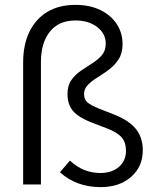

<svg xmlns="http://www.w3.org/2000/svg" viewBox="-20 -757 632 788"><path d="M393 11Q294 11 226 -50L267 -98Q321 -47 392 -47Q439 -47 468 -72Q497 -97 497 -138Q497 -173 479 -193.5Q461 -214 419 -230L354 -255Q319 -269 297.5 -285Q276 -301 266.5 -322Q257 -343 257 -371Q257 -406 273 -428.5Q289 -451 312.5 -467Q336 -483 359 -497.5Q382 -512 398 -530.5Q414 -549 414 -578Q414 -619 379 -646Q344 -673 290 -673Q221 -673 184.5 -627Q148 -581 148 -502V0H75V-501Q75 -573 100.5 -626Q126 -679 174 -708Q222 -737 289 -737Q348 -737 391.5 -716Q435 -695 459 -658.5Q483 -622 483 -576Q483 -539 467 -514Q451 -489 427.5 -471.5Q404 -454 380.5 -439.5Q357 -425 341 -409Q325 -393 325 -371Q325 -350 337.5 -338Q350 -326 387 -311L448 -287Q509 -263 537.5 -228Q566 -193 566 -140Q566 -73 518 -31Q470 11 393 11Z"/></svg>

Font: Red Hat Text VF
Style: Regular
Weight: 300
Designer: Pentagram, MCKL
Foundry: Pentagram, MCKL
Version: Version 1.023